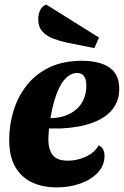

<svg xmlns="http://www.w3.org/2000/svg" viewBox="-20 -794 538 834"><path d="M226 20Q165 20 118.5 -2Q72 -24 46 -69.5Q20 -115 20 -186Q20 -251 38.5 -312Q57 -373 95.5 -422.5Q134 -472 194 -501Q254 -530 336 -530Q379 -530 415.5 -519.5Q452 -509 475 -482.5Q498 -456 498 -407Q498 -356 468.5 -319Q439 -282 382.5 -261Q326 -240 245 -236Q232 -236 218.5 -236Q205 -236 193 -236Q192 -224 191 -211.5Q190 -199 190 -189Q190 -145 209 -120.5Q228 -96 275 -96Q314 -96 352 -113Q390 -130 409 -163Q423 -155 428.5 -143.5Q434 -132 434 -116Q434 -76 405.5 -45Q377 -14 329.5 3Q282 20 226 20ZM199 -281Q234 -281 262.5 -291Q291 -301 312 -319.5Q333 -338 344 -364Q355 -390 355 -422Q355 -448 345.5 -462.5Q336 -477 314 -477Q295 -477 277 -464Q259 -451 244.5 -426Q230 -401 218.5 -364.5Q207 -328 199 -281ZM390 -585 270 -609Q238 -616 209.5 -627Q181 -638 163.5 -658Q146 -678 146 -711Q146 -731 154 -749Q162 -767 181 -774L410 -631Z"/></svg>

Font: Sansita Swashed Light
Style: Bold
Weight: 700
Version: Version 1.003